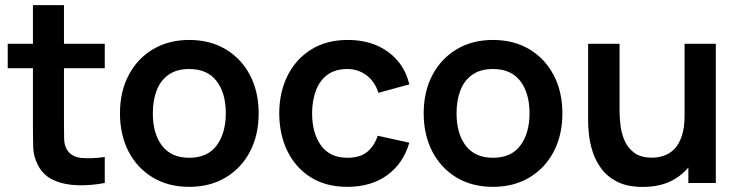

<svg xmlns="http://www.w3.org/2000/svg" viewBox="-20 -710 2868 745"><path d="M386.5 -100.8V0Q333.1 10.2 281.7 8.8Q230.3 7.4 190 -10.2Q149.6 -27.8 128.7 -66.3Q110 -101.6 108.9 -138Q107.8 -174.4 107.8 -220.7V-690H228.2V-227.3Q228.2 -195.2 228.9 -170.6Q229.7 -146 239.2 -130.3Q257.2 -100.6 296.6 -97.1Q336 -93.7 386.5 -100.8ZM386.5 -445.5H10V-540H386.5Z M714.2 15Q632.9 15 572.5 -21.5Q512.1 -58 478.8 -122.3Q445.5 -186.6 445.5 -270.2Q445.5 -354.8 479.5 -419Q513.5 -483.2 574 -519.1Q634.4 -555 714.2 -555Q795.5 -555 856.1 -518.5Q916.8 -482.1 950.2 -417.9Q983.7 -353.7 983.7 -270.2Q983.7 -185.9 950 -121.7Q916.2 -57.4 855.6 -21.2Q794.9 15 714.2 15ZM714.2 -97.8Q785.8 -97.8 821 -146Q856.2 -194.2 856.2 -270.2Q856.2 -348.6 820.5 -395.4Q784.8 -442.2 714.2 -442.2Q665.7 -442.2 634.5 -420.3Q603.2 -398.5 588.1 -359.8Q573 -321.2 573 -270.2Q573 -191.4 608.8 -144.6Q644.7 -97.8 714.2 -97.8Z M1328 15Q1244.6 15 1185.5 -22.2Q1126.4 -59.5 1095.1 -124Q1063.8 -188.4 1063.5 -270Q1063.8 -352.8 1096.2 -417.2Q1128.6 -481.6 1188.1 -518.3Q1247.6 -555 1329.7 -555Q1421.8 -555 1485.5 -508.8Q1549.2 -462.7 1568.3 -382.7L1448.3 -349.8Q1434.6 -393.5 1402 -417.8Q1369.4 -442.2 1328 -442.2Q1280.8 -442.2 1250.5 -419.8Q1220.2 -397.3 1205.7 -358.4Q1191.2 -319.5 1191 -270Q1191.2 -192.9 1225.7 -145.4Q1260.2 -97.8 1328 -97.8Q1376.2 -97.8 1403.9 -119.9Q1431.6 -142 1445.7 -183.3L1568.3 -156.2Q1543.6 -73.7 1481.1 -29.3Q1418.6 15 1328 15Z M1892.7 15Q1811.4 15 1751 -21.5Q1690.6 -58 1657.3 -122.3Q1624 -186.6 1624 -270.2Q1624 -354.8 1658 -419Q1692 -483.2 1752.5 -519.1Q1812.9 -555 1892.7 -555Q1974 -555 2034.6 -518.5Q2095.2 -482.1 2128.7 -417.9Q2162.2 -353.7 2162.2 -270.2Q2162.2 -185.9 2128.5 -121.7Q2094.8 -57.4 2034.1 -21.2Q1973.4 15 1892.7 15ZM1892.7 -97.8Q1964.2 -97.8 1999.5 -146Q2034.7 -194.2 2034.7 -270.2Q2034.7 -348.6 1999 -395.4Q1963.3 -442.2 1892.7 -442.2Q1844.2 -442.2 1813 -420.3Q1781.8 -398.5 1766.6 -359.8Q1751.5 -321.2 1751.5 -270.2Q1751.5 -191.4 1787.3 -144.6Q1823.2 -97.8 1892.7 -97.8Z M2474.3 15.3Q2414.6 15.3 2375.5 -4.5Q2336.5 -24.3 2313.5 -55.5Q2290.5 -86.6 2279.5 -121.6Q2268.5 -156.7 2265.2 -188Q2262 -219.2 2262 -238.5V-540H2384V-279.8Q2384 -254.8 2387.6 -223.8Q2391.2 -192.8 2403.8 -164Q2416.4 -135.2 2441.7 -116.7Q2466.9 -98.2 2510.2 -98.2Q2533 -98.2 2555.5 -105.6Q2577.9 -113.1 2596.1 -131.2Q2614.2 -149.3 2625.3 -181.5Q2636.3 -213.6 2636.3 -262.5L2707.8 -231.8Q2707.8 -163.1 2681.1 -107Q2654.3 -50.8 2602.4 -17.8Q2550.5 15.3 2474.3 15.3ZM2757.5 0H2651V-167.5H2636.3V-540H2757.5Z"/></svg>

Font: Manrope Variable Light
Style: Regular
Weight: 200
Designer: Mikhail Sharanda
Foundry: Mikhail Sharanda
Version: Version 4.505